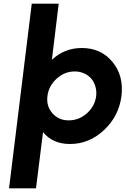

<svg xmlns="http://www.w3.org/2000/svg" viewBox="-20 -770 680 1040"><path d="M423 -510Q527 -510 589 -435Q651 -360 638 -250Q624 -141 543.5 -65.5Q463 10 359 10Q266 10 213 -54L175 250H29L152 -750H298L261 -446Q329 -510 423 -510ZM352 -118Q408 -118 451 -156.5Q494 -195 501 -250Q504 -277 496.5 -302Q489 -327 474 -344.5Q459 -362 435.5 -372.5Q412 -383 385 -383Q330 -383 287 -344Q244 -305 237 -250Q230 -195 264 -156.5Q298 -118 352 -118Z"/></svg>

Font: Orkney
Style: BoldItalic
Weight: 700
Designer: Samuel Oakes and Alfredo Marco Pradil
Foundry: Alfredo Marco Pradil
Version: 1.0; ttfautohint (v1.5)